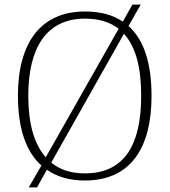

<svg xmlns="http://www.w3.org/2000/svg" viewBox="-20 -775 738 835"><path d="M160 -55 105 40H141L184 -37C227 -6 283 10 349 10C551 10 639 -135 639 -358C639 -496 608 -600 539 -662L592 -755H556L514 -681C471 -710 417 -725 350 -725C157 -725 58 -589 58 -359C58 -221 91 -117 160 -55ZM496 -650 179 -91C128 -148 103 -239 103 -358C103 -569 183 -694 350 -694C411 -694 460 -678 496 -650ZM349 -21C288 -21 240 -37 203 -68L519 -628C572 -570 594 -478 594 -358C594 -148 523 -21 349 -21Z"/></svg>

Font: Noto Serif Georgian ExtraLight
Style: Regular
Weight: 200
Designer: Monotype Design Team, Akaki Razmadze
Foundry: Google LLC
Version: Version 2.003